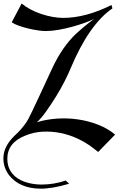

<svg xmlns="http://www.w3.org/2000/svg" viewBox="-31 -841 709 1129"><path d="M645.8 -49.5Q603.2 -85.3 546.3 -107.6Q489.5 -130 427.1 -138.9Q364.7 -147.9 302.1 -143.4Q239.5 -138.9 185.8 -122.1Q210.5 -144.2 239.5 -184.7Q268.4 -225.3 296.6 -270.5Q324.7 -315.8 347.6 -360.5Q370.5 -405.3 383.7 -437.9Q492.6 -697.4 630 -791.6L624.7 -811.6Q472.6 -735.8 340.5 -735.8Q311.1 -735.8 277.6 -741.8Q244.2 -747.9 211.1 -758.9Q177.9 -770 148.2 -785.8Q118.4 -801.6 96.3 -820.5L37.9 -710Q52.6 -699.5 78.9 -690Q105.3 -680.5 135 -673.4Q164.7 -666.3 192.1 -662.4Q219.5 -658.4 237.4 -658.4Q271.1 -658.4 312.4 -665.5Q353.7 -672.6 394.5 -683.9Q435.3 -695.3 469.5 -707.6Q503.7 -720 522.6 -730Q490.5 -706.3 464.7 -685Q438.9 -663.7 418.4 -644.7Q375.8 -604.7 340.3 -553.2Q304.7 -501.6 275.3 -437.9Q229.5 -339.5 202.1 -280Q174.7 -220.5 158.9 -188.2Q143.2 -155.8 136.1 -142.4Q128.9 -128.9 124.2 -122.1Q94.2 -78.4 57.4 -45.8Q-12.1 20 -11.1 92.6Q-10 146.8 22.6 189.5Q83.7 266.3 203.7 268.4Q271.1 270 375.3 239.5L355.8 220.5Q286.3 244.2 213.7 244.2Q176.8 244.2 140.5 235.8Q104.2 227.4 75.5 209.5Q46.8 191.6 29.5 162.4Q12.1 133.2 12.1 92.6Q12.1 -2.1 117.9 -43.7Q165.8 -63.7 218.9 -66.6Q272.1 -69.5 324.7 -58.9Q377.4 -48.4 425.5 -25.8Q473.7 -3.2 511.6 25.8L546.3 52.6Z"/></svg>

Font: MM Bagan
Style: Regular
Weight: 400
Designer: Khon Soe Zaw Thu
Version: Version 1.00 July 10, 2016, initial release